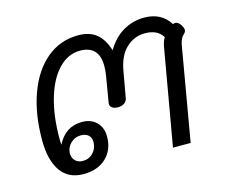

<svg xmlns="http://www.w3.org/2000/svg" viewBox="-78 -600 843 714"><g transform="rotate(-15 343.5 -243.0)"><path d="M45 -153Q45 -254 73.5 -331.5Q102 -409 154 -452Q206 -495 275 -495Q318 -495 344.5 -474Q371 -453 385 -408Q410 -451 447.5 -473Q485 -495 529 -495Q595 -495 627 -444Q633 -446 636 -446Q647 -446 657 -431Q664 -419 664 -412Q664 -404 655 -396Q645 -388 639 -364L576 0H508L573 -372Q577 -393 585 -405Q565 -438 517 -438Q476 -438 445 -409.5Q414 -381 404 -324L386 -223Q384 -212 374.5 -205Q365 -198 350 -198Q334 -198 326 -205Q318 -212 320 -223L337 -324Q340 -344 340 -360Q340 -399 321.5 -418.5Q303 -438 267 -438Q221 -438 185 -401Q149 -364 129 -297Q109 -230 109 -143Q109 -126 110 -118Q141 -180 206 -180Q240 -180 261 -159Q282 -138 282 -104Q282 -53 249.5 -22Q217 9 162 9Q104 9 74.5 -33.5Q45 -76 45 -153ZM228 -97Q228 -114 217.5 -123.5Q207 -133 188 -133Q165 -133 148.5 -116.5Q132 -100 132 -78Q132 -61 143 -50Q154 -39 172 -39Q196 -39 212 -56Q228 -73 228 -97Z"/></g></svg>

Font: Niramit Light
Style: Italic
Weight: 300
Italic angle: -10°
Designer: Katatrad Aksorn Co.,Ltd.
Foundry: Cadson Demak Co.,Ltd.
Version: Version 1.000; ttfautohint (v1.6)